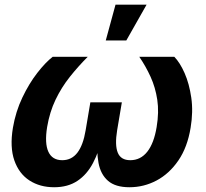

<svg xmlns="http://www.w3.org/2000/svg" viewBox="-20 -787 873 815"><path d="M209.6 7.8Q149.6 7.8 105.1 -20.9Q60.6 -49.7 40.9 -106Q21.2 -162.3 34.8 -244.7Q46.5 -313.3 74.9 -372.9Q103.3 -432.5 138.1 -477.3Q173 -522.2 203.6 -545.9H352.4Q311.7 -505.1 276.3 -460.6Q240.9 -416 215.8 -363.8Q190.8 -311.5 180.1 -248.1Q168.8 -178.5 185.4 -142.7Q201.9 -107 244.2 -107Q284.2 -107 308.7 -139.2Q333.2 -171.4 343.5 -233.9L363.5 -352.5H497.2L477.2 -233.9Q466.9 -171.4 479.8 -139.2Q492.7 -107 533.1 -107Q576.7 -107 605.2 -143Q633.6 -179 644.9 -247.8Q655.5 -311.3 647.6 -363.6Q639.7 -415.8 619.3 -460.7Q598.9 -505.6 571.2 -545.9H719.9Q743.7 -521.7 763.6 -476.7Q783.5 -431.6 792 -372.1Q800.5 -312.6 789.1 -244.7Q775.7 -162.3 737.3 -106Q698.8 -49.7 644.7 -20.9Q590.6 7.8 529.5 7.8Q469.8 7.8 438.5 -19.5Q407.1 -46.9 398.1 -95.7Q389 -144.6 395.3 -208.9H415.4Q400.5 -143.9 374.8 -95.1Q349.1 -46.2 308.6 -19.2Q268.2 7.8 209.6 7.8ZM428.9 -615.1 470.3 -767.1H602.2L516.1 -615.1Z"/></svg>

Font: Inter
Style: Italic
Weight: 400
Italic angle: -9.3988°
Designer: Rasmus Andersson
Foundry: rsms
Version: Version 4.001;git-66647c0bb